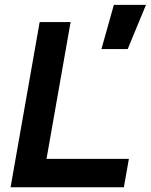

<svg xmlns="http://www.w3.org/2000/svg" viewBox="-20 -786 633 806"><path d="M405.8 -580.1 458 -765.6H592.8L516.1 -580.1ZM24.4 0 146.5 -693.4H276.4L154.3 0ZM24.4 0 45.4 -119.1H521L500 0Z"/></svg>

Font: Cascadia Mono NF
Style: Italic
Weight: 400
Italic angle: -10°
Monospace: yes
Designer: Aaron Bell
Foundry: Saja Typeworks
Version: Version 2404.023